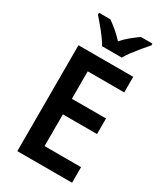

<svg xmlns="http://www.w3.org/2000/svg" viewBox="-228 -1030 964 1121"><g transform="rotate(30 254.5 -469.0)"><path d="M454 0H85V-714H454V-609H208V-424H438V-319H208V-105H454ZM207 -778Q195 -800 175 -827Q155 -854 133 -880Q111 -906 94 -926V-938H171Q194 -922 221.5 -899Q249 -876 273 -849Q298 -877 324.5 -898.5Q351 -920 376 -938H454V-926Q437 -907 415 -880.5Q393 -854 372.5 -827Q352 -800 340 -778Z"/></g></svg>

Font: Noto Sans Telugu SemiCondensed SemiBold
Style: Regular
Weight: 600
Width: 4
Designer: Jelle Bosma - Monotype Design Team
Foundry: Monotype Imaging Inc.
Version: Version 2.005; ttfautohint (v1.8.4.7-5d5b)